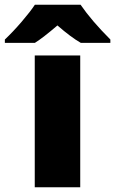

<svg xmlns="http://www.w3.org/2000/svg" viewBox="-79 -786 483 806"><path d="M257.8 0H66.9V-553.2H257.8ZM260.3 -606Q219.2 -629.4 162.1 -679.2Q101.1 -627 67.4 -606H-58.6V-620.1Q-24.9 -651.9 12 -694.8Q48.8 -737.8 67.4 -766.1H259.3Q305.2 -699.2 384.3 -620.1V-606Z"/></svg>

Font: OpenSansExtrabold
Style: Regular
Weight: 800
Foundry: Ascender Corporation
Version: Version 1.10